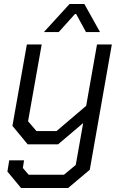

<svg xmlns="http://www.w3.org/2000/svg" viewBox="-20 -720 609 958"><path d="M538 -498 428 127 320 218H85L17 136L26 80H100L94 118L123 152H299L358 103L395 -106L270 0H118L42 -92L114 -498H188L120 -115L162 -66H262L410 -192L464 -498ZM327 -700H401L479 -560H409L360 -650H354L273 -560H199Z"/></svg>

Font: Chakra Petch
Style: Italic
Weight: 400
Italic angle: -10°
Designer: Katatrad Aksorn Co.,Ltd.
Foundry: Cadson Demak Co.,Ltd.
Version: Version 1.000; ttfautohint (v1.6)